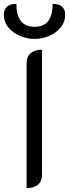

<svg xmlns="http://www.w3.org/2000/svg" viewBox="-45 -967 358 996"><path d="M93 -639Q93 -673 114 -691Q135 -709 173 -709V-61Q173 -27 152 -9Q131 9 93 9ZM-25 -892Q-25 -917 -9 -932Q7 -947 40 -947Q40 -828 134 -828Q182 -828 205 -857.5Q228 -887 228 -947Q262 -947 277.5 -932Q293 -917 293 -892Q293 -853 269.5 -824.5Q246 -796 209.5 -780.5Q173 -765 134 -765Q96 -765 59 -780.5Q22 -796 -1.5 -824.5Q-25 -853 -25 -892Z"/></svg>

Font: K2D Light
Style: Regular
Weight: 300
Designer: Katatrad Aksorn Co.,Ltd.
Foundry: Cadson Demak Co.,Ltd.
Version: Version 1.000; ttfautohint (v1.6)